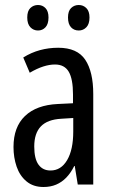

<svg xmlns="http://www.w3.org/2000/svg" viewBox="-20 -738 456 768"><path d="M213 -547Q289 -547 321 -499Q353 -451 353 -362V0H291L279 -74H277Q263 -46 245 -27.5Q227 -9 204.5 0.5Q182 10 154 10Q113 10 86 -12.5Q59 -35 46.5 -71.5Q34 -108 34 -150Q34 -230 80 -274Q126 -318 211 -322L272 -325V-360Q272 -422 255 -451Q238 -480 200 -480Q178 -480 153 -472Q128 -464 99 -447L73 -508Q105 -528 140 -537.5Q175 -547 213 -547ZM225 -263Q170 -260 143.5 -232.5Q117 -205 117 -152Q117 -103 134 -79.5Q151 -56 182 -56Q224 -56 248.5 -97.5Q273 -139 273 -212V-266ZM89 -668Q89 -694 101.5 -706Q114 -718 132 -718Q150 -718 162 -705.5Q174 -693 174 -668Q174 -642 162 -629Q150 -616 132 -616Q114 -616 101.5 -629Q89 -642 89 -668ZM252 -668Q252 -694 264.5 -706Q277 -718 295 -718Q313 -718 325.5 -705.5Q338 -693 338 -668Q338 -642 325.5 -629Q313 -616 295 -616Q276 -616 264 -629Q252 -642 252 -668Z"/></svg>

Font: Noto Sans ExtraCondensed
Style: Regular
Weight: 400
Width: 2
Designer: Monotype Design Team
Foundry: Monotype Imaging Inc.
Version: Version 2.013